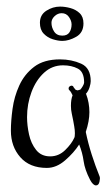

<svg xmlns="http://www.w3.org/2000/svg" viewBox="-20 -534 323 582"><path d="M271 28Q262 28 253 11Q237 -20 233.5 -45.5Q230 -71 220 -96Q204 -71 177.5 -48Q151 -25 122 -25Q70 -25 41.5 -57.5Q13 -90 13 -138Q13 -167 18 -204Q23 -241 38.5 -275Q54 -309 83.5 -331.5Q113 -354 162 -354Q197 -354 226 -341Q255 -328 255 -288Q255 -281 251.5 -269.5Q248 -258 240 -249H241Q246 -236 248.5 -222Q251 -208 251 -194Q251 -167 240 -134Q247 -100 258 -65.5Q269 -31 282 1Q284 6 281.5 17Q279 28 271 28ZM132 -60Q158 -60 177.5 -79Q197 -98 205 -116Q207 -119 207 -130Q207 -140 205 -151Q203 -162 202 -168Q200 -179 197.5 -190Q195 -201 195 -213Q195 -233 200 -245Q198 -249 196 -253Q194 -257 189 -262Q188 -263 188 -266Q188 -271 193.5 -273.5Q199 -276 203 -271H202Q207 -264 208.5 -262.5Q210 -261 216 -260Q220 -262 223 -262Q227 -266 231 -273Q235 -280 235 -284Q235 -316 216 -326Q197 -336 171 -336Q138 -336 113.5 -313.5Q89 -291 75.5 -255Q62 -219 62 -179Q62 -154 68 -126.5Q74 -99 89.5 -79.5Q105 -60 132 -60ZM169 -410Q156 -410 140 -415Q124 -420 112.5 -432Q101 -444 101 -465Q101 -489 120.5 -501.5Q140 -514 162 -514Q177 -514 193.5 -509.5Q210 -505 221.5 -494Q233 -483 233 -463Q233 -435 211 -422.5Q189 -410 169 -410ZM169 -426Q184 -426 190.5 -436Q197 -446 197 -460Q197 -471 189 -482.5Q181 -494 167 -494Q155 -494 145.5 -485Q136 -476 136 -465Q136 -451 144 -438.5Q152 -426 169 -426Z"/></svg>

Font: Ruge Boogie
Style: Regular
Weight: 400
Designer: Robert E. Leuschke
Foundry: Robert E. Leuschke
Version: Version 1.010; ttfautohint (v1.8.3)